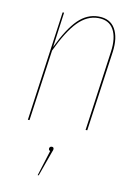

<svg xmlns="http://www.w3.org/2000/svg" viewBox="-87 -587 649 889"><g transform="rotate(10 238.0 -142.0)"><path d="M303.7 -527.8Q358.4 -527.8 382.1 -487.1Q405.8 -446.3 396.5 -377.4L343.3 0H335.4L388.2 -377Q397.5 -443.8 376 -482.2Q354.5 -520.5 303.7 -520.5Q251.5 -520.5 207.8 -476.1Q164.1 -431.6 118.7 -335L71.8 0H64L136.2 -517.6H143.1L120.6 -352.1Q164.6 -443.8 207.3 -485.8Q250 -527.8 303.7 -527.8ZM194.8 103.5Q204.6 103.5 204.6 113.3Q204.6 117.2 199.2 129.9L158.2 244.6H153.3L190.9 124.5Q183.6 122.1 183.6 114.7Q183.6 109.9 186.8 106.7Q189.9 103.5 194.8 103.5Z"/></g></svg>

Font: Fira Sans Compressed Eight
Style: Italic
Weight: 100
Width: 3
Italic angle: -8°
Designer: Carrois Corporate & Edenspiekermann AG
Foundry: Carrois Corporate GbR & Edenspiekermann AG
Version: Version 4.203;PS 004.203;hotconv 1.0.88;makeotf.lib2.5.64775